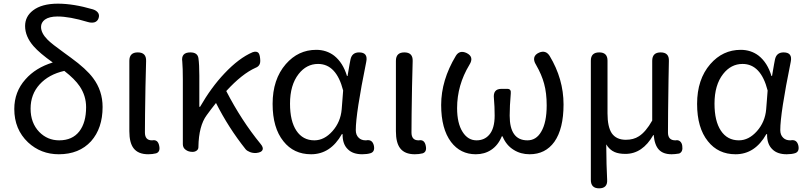

<svg xmlns="http://www.w3.org/2000/svg" viewBox="-20 -829 4399 1048"><path d="M301 13Q203 13 133 -52Q58 -123 58 -234Q58 -328 119 -396Q174 -459 268 -488Q196 -539 163 -577Q117 -630 117 -687Q117 -739 160 -772Q208 -809 296 -809Q381 -809 487 -778Q506 -772 515 -759.5Q524 -747 518 -729.5Q512 -712 495 -707Q479 -703 459 -709Q360 -739 294 -739Q249 -739 225 -722Q204 -706 204 -682Q204 -648 240 -612Q263 -589 330 -541Q354 -523 367 -514Q451 -453 488 -403Q540 -334 540 -245Q540 -129 477 -58Q412 13 301 13ZM303 -63Q375 -63 413 -112Q450 -160 450 -244Q450 -306 415 -358Q388 -398 331 -442Q246 -423 196 -368Q147 -314 147 -236Q147 -158 194 -109Q239 -63 303 -63Z M789 13Q734 13 709 -20Q686 -50 686 -113V-328V-497Q686 -543 732 -543Q779 -543 777.5 -496Q776 -449 774 -355Q771 -182 771 -106Q771 -63 809 -63Q810 -63 811 -63Q842 -69 849 -33Q856 0 832 8Q812 13 789 13Z M1321 -14Q1227 -132 1159 -267Q1131 -232 1108 -200Q1065 -142 1063 -28V-26Q1063 -14 1053.5 -7Q1044 0 1031 0Q1009 0 994 -11Q978 -22 978 -42V-197V-394Q978 -458 975 -492Q967 -543 1019 -543Q1058 -543 1063 -512Q1068 -477 1068 -416V-246H1072Q1133 -352 1205 -428Q1284 -512 1359 -544Q1380 -551 1390 -541Q1398 -533 1400 -508Q1402 -488 1397 -478Q1391 -465 1375 -459Q1301 -426 1215 -332Q1298 -171 1402 -44Q1419 -24 1413 -10.5Q1407 3 1379 6H1376Q1360 7 1344.5 1Q1329 -5 1321 -14Z M1678 13Q1583 13 1527 -58Q1468 -131 1468 -262Q1468 -396 1540 -479Q1608 -557 1706 -557Q1762 -557 1804 -525Q1852 -487 1874 -414H1877L1888 -478L1893 -504Q1901 -543 1940 -543Q1990 -543 1979 -491Q1922 -210 1922 -119Q1922 -92 1938 -77Q1952 -63 1976 -63Q1977 -63 1978 -63Q2013 -70 2021 -33Q2027 -1 2003 7Q1984 13 1957 13Q1906 13 1879 -14Q1849 -42 1850 -97H1846Q1784 13 1678 13ZM1696 -63Q1750 -63 1794.5 -113Q1839 -163 1845 -232L1849 -283L1853 -335Q1816 -480 1716 -480Q1653 -480 1610 -425Q1563 -365 1563 -263Q1563 -168 1598 -115.5Q1633 -63 1696 -63Z M2244 13Q2189 13 2164 -20Q2141 -50 2141 -113V-328V-497Q2141 -543 2187 -543Q2234 -543 2232.5 -496Q2231 -449 2229 -355Q2226 -182 2226 -106Q2226 -63 2264 -63Q2265 -63 2266 -63Q2297 -69 2304 -33Q2311 0 2287 8Q2267 13 2244 13Z M2577 13Q2493 13 2442 -54Q2388 -126 2388 -256Q2388 -391 2468 -524Q2488 -557 2526 -540Q2570 -519 2542 -475Q2475 -364 2475 -239Q2475 -156 2505 -109Q2534 -63 2581 -63Q2624 -63 2650 -93Q2680 -127 2680 -198Q2680 -247 2676 -292Q2670 -344 2717 -344H2720H2749Q2771 -344 2768 -319Q2762 -250 2762 -198Q2762 -63 2859 -63Q2907 -63 2934 -110Q2964 -160 2964 -254Q2964 -321 2950 -372Q2937 -421 2906 -475Q2892 -497 2896 -514.5Q2900 -532 2923 -542Q2959 -557 2980 -524Q3056 -398 3056 -259Q3056 -126 3006 -55Q2957 13 2871 13Q2822 13 2784 -11Q2743 -36 2723 -85H2719Q2699 -36 2661 -11Q2625 13 2577 13Z M3250 199Q3205 199 3205 153V-172V-498Q3205 -543 3251 -543Q3296 -543 3296 -498V-210Q3296 -137 3319 -102Q3344 -66 3396 -66Q3438 -66 3467 -85Q3505 -109 3540 -171V-497Q3540 -543 3586 -543Q3633 -543 3631 -496Q3630 -461 3629 -392Q3626 -193 3626 -106Q3626 -63 3666 -63Q3667 -63 3668 -63Q3682 -66 3692 -57.5Q3702 -49 3704 -33Q3709 0 3687 9Q3663 13 3646 13Q3600 13 3576.5 -12Q3553 -37 3548 -92H3546Q3487 11 3394 11Q3358 11 3335 1Q3307 -11 3289 -41Q3290 80 3294 152Q3297 199 3250 199Z M3995 13Q3900 13 3844 -58Q3785 -131 3785 -262Q3785 -396 3857 -479Q3925 -557 4023 -557Q4079 -557 4121 -525Q4169 -487 4191 -414H4194L4205 -478L4210 -504Q4218 -543 4257 -543Q4307 -543 4296 -491Q4239 -210 4239 -119Q4239 -92 4255 -77Q4269 -63 4293 -63Q4294 -63 4295 -63Q4330 -70 4338 -33Q4344 -1 4320 7Q4301 13 4274 13Q4223 13 4196 -14Q4166 -42 4167 -97H4163Q4101 13 3995 13ZM4013 -63Q4067 -63 4111.5 -113Q4156 -163 4162 -232L4166 -283L4170 -335Q4133 -480 4033 -480Q3970 -480 3927 -425Q3880 -365 3880 -263Q3880 -168 3915 -115.5Q3950 -63 4013 -63Z"/></svg>

Font: GenSenRounded JP R
Style: Regular
Weight: 400
Version: Version 1.501;PS 1;hotconv 16.6.51;makeotf.lib2.5.65220